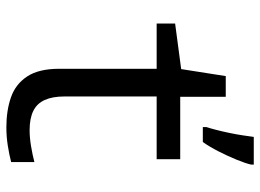

<svg xmlns="http://www.w3.org/2000/svg" viewBox="-127 -680 817 603"><g transform="rotate(90 281.5 -378.5)"><path d="M379 -618Q383 -630 388 -649.5Q393 -669 397.5 -690.5Q402 -712 405 -732Q408 -752 410 -767H497V-759Q493 -741 481.5 -713Q470 -685 455.5 -656.5Q441 -628 426 -607H379ZM380 10Q327 10 285.5 -4.5Q244 -19 220 -55.5Q196 -92 196 -156V-462H54V-520L197 -539L219 -679H284V-536H480V-462H283V-172Q283 -135 294 -110.5Q305 -86 328.5 -74.5Q352 -63 389 -63Q412 -63 439 -67.5Q466 -72 489 -78V-5Q466 1 437.5 5.5Q409 10 380 10Z"/></g></svg>

Font: Noto Sans Mono SemiCondensed
Style: Regular
Weight: 400
Width: 4
Designer: Monotype Design Team
Foundry: Monotype Imaging Inc.
Version: Version 2.010